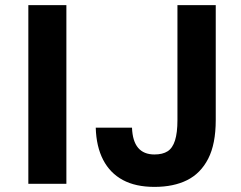

<svg xmlns="http://www.w3.org/2000/svg" viewBox="-20 -720 945 752"><path d="M91 0V-700H240V0ZM585 12Q511 12 461 -15Q411 -42 384 -94Q357 -146 355 -220H497Q499 -167 521 -141Q543 -115 585 -115Q617 -115 636.5 -127.5Q656 -140 665.5 -170Q675 -200 675 -250V-700H825V-250Q825 -156 795.5 -98.5Q766 -41 713 -14.5Q660 12 585 12Z"/></svg>

Font: Golos Text SemiBold
Style: Regular
Weight: 600
Designer: A.Korolkova, Vitaly Kuzmin
Foundry: ParaType Ltd
Version: Version 2.004